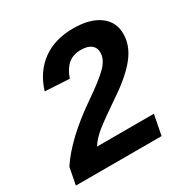

<svg xmlns="http://www.w3.org/2000/svg" viewBox="-154 -802 909 934"><g transform="rotate(-30 300.0 -334.5)"><path d="M8.8 0 27.3 -95.2Q103 -210 273.4 -327.1Q365.2 -390.1 400.6 -426.8Q436 -463.4 436 -501.5Q436 -528.8 416.7 -544.2Q397.5 -559.6 358.9 -559.6Q314.9 -559.6 287.1 -535.9Q259.3 -512.2 243.2 -464.8L106.4 -472.7Q136.2 -567.9 206.1 -618.4Q275.9 -668.9 378.9 -668.9Q472.2 -668.9 525.1 -630.4Q578.1 -591.8 578.1 -524.4Q578.1 -459 532.7 -400.9Q487.3 -342.8 400.9 -283.7Q290 -208.5 251.5 -177Q212.9 -145.5 192.9 -112.8H512.2L490.2 0Z"/></g></svg>

Font: Cousine
Style: Bold Italic
Weight: 700
Italic angle: -12°
Monospace: yes
Designer: Steve Matteson
Foundry: Ascender Corporation
Version: Version 1.20